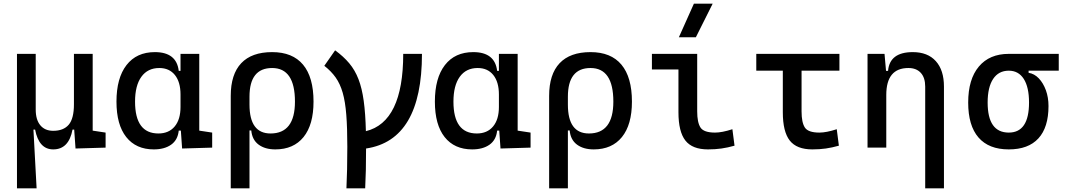

<svg xmlns="http://www.w3.org/2000/svg" viewBox="-20 -815 5899 1060"><path d="M273.9 9.8Q194.8 9.8 173.8 -99.6H164.6L182.1 224.6H73.7V-517.6H177.2V-210Q177.2 -153.8 202.6 -123.3Q228 -92.8 273.9 -92.8Q330.6 -92.8 359.4 -126.5Q388.2 -160.2 388.2 -239.3V-517.6H491.7V-93.8L563 -83V0L397 4.9L389.6 -99.6H380.4Q359.9 9.8 273.9 9.8Z M829.1 9.8Q731 9.8 677 -58.3Q623 -126.5 623 -253.9Q623 -384.3 678.5 -455.8Q733.9 -527.3 835 -527.3Q954.6 -527.3 966.8 -423.8H976.6V-517.6H1080.1V-93.8L1151.4 -83V0L985.4 4.9L978.5 -93.8H966.8Q961.4 -42 924.6 -16.1Q887.7 9.8 829.1 9.8ZM976.6 -224.6V-293Q976.6 -362.3 945.6 -400.9Q914.6 -439.5 859.4 -439.5Q795.4 -439.5 760.5 -391.1Q725.6 -342.8 725.6 -253.9Q725.6 -78.1 854.5 -78.1Q912.1 -78.1 944.3 -116.7Q976.6 -155.3 976.6 -224.6Z M1500 9.8Q1443.4 9.8 1407.7 -16.6Q1372.1 -43 1367.2 -94.7H1357.4V224.6H1253.9V-285.6Q1253.9 -404.8 1311.8 -466.1Q1369.6 -527.3 1482.4 -527.3Q1595.2 -527.3 1653.1 -458Q1710.9 -388.7 1710.9 -253.9Q1710.9 -126.5 1655.8 -58.3Q1600.6 9.8 1500 9.8ZM1357.4 -237.3Q1357.4 -78.1 1473.6 -78.1Q1608.4 -78.1 1608.4 -253.9Q1608.4 -439.5 1482.4 -439.5Q1357.4 -439.5 1357.4 -281.2Z M1892.6 224.6Q1895 176.8 1896.2 119.4Q1897.5 62 1897.5 -4.9Q1897.5 -108.9 1891.8 -181.2Q1886.2 -253.4 1872.1 -302.7Q1857.9 -352.1 1833.3 -387Q1808.6 -421.9 1770.5 -451.7L1830.1 -537.1Q1876.5 -503.4 1908.2 -465.6Q1939.9 -427.7 1959.2 -377.7Q1978.5 -327.6 1988 -258.1Q1997.6 -188.5 2000 -90.8Q2206.1 -141.1 2206.1 -517.6H2309.6Q2309.6 -41 2001 4.9Q2001 68.8 1999.8 123.5Q1998.5 178.2 1996.1 224.6Z M2586.9 9.8Q2488.8 9.8 2434.8 -58.3Q2380.9 -126.5 2380.9 -253.9Q2380.9 -384.3 2436.3 -455.8Q2491.7 -527.3 2592.8 -527.3Q2712.4 -527.3 2724.6 -423.8H2734.4V-517.6H2837.9V-93.8L2909.2 -83V0L2743.2 4.9L2736.3 -93.8H2724.6Q2719.2 -42 2682.4 -16.1Q2645.5 9.8 2586.9 9.8ZM2734.4 -224.6V-293Q2734.4 -362.3 2703.4 -400.9Q2672.4 -439.5 2617.2 -439.5Q2553.2 -439.5 2518.3 -391.1Q2483.4 -342.8 2483.4 -253.9Q2483.4 -78.1 2612.3 -78.1Q2669.9 -78.1 2702.1 -116.7Q2734.4 -155.3 2734.4 -224.6Z M3257.8 9.8Q3201.2 9.8 3165.5 -16.6Q3129.9 -43 3125 -94.7H3115.2V224.6H3011.7V-285.6Q3011.7 -404.8 3069.6 -466.1Q3127.4 -527.3 3240.2 -527.3Q3353 -527.3 3410.9 -458Q3468.8 -388.7 3468.8 -253.9Q3468.8 -126.5 3413.6 -58.3Q3358.4 9.8 3257.8 9.8ZM3115.2 -237.3Q3115.2 -78.1 3231.4 -78.1Q3366.2 -78.1 3366.2 -253.9Q3366.2 -439.5 3240.2 -439.5Q3115.2 -439.5 3115.2 -281.2Z M3888.7 9.8Q3802.2 9.8 3763.9 -39.1Q3725.6 -87.9 3725.6 -195.3V-431.6H3579.1V-517.6H3829.1V-200.2Q3829.1 -138.7 3847.4 -110.8Q3865.7 -83 3927.7 -83Q3965.8 -83 4023.4 -101.6L4035.2 -10.7Q3997.6 0 3962.9 4.9Q3928.2 9.8 3888.7 9.8ZM3728 -609.4 3811 -794.9H3914.6L3821.8 -609.4Z M4464.8 9.8Q4378.4 9.8 4340.1 -39.1Q4301.8 -87.9 4301.8 -195.3V-424.8H4155.3V-517.6H4614.3V-424.8H4405.3V-200.2Q4405.3 -138.7 4423.6 -110.8Q4441.9 -83 4503.9 -83Q4542 -83 4599.6 -101.6L4611.3 -10.7Q4573.7 0 4539.1 4.9Q4504.4 9.8 4464.8 9.8Z M5087.9 224.6V-336.9Q5087.9 -386.2 5063.5 -412.8Q5039.1 -439.5 4995.1 -439.5Q4873 -439.5 4873 -291V0H4769.5V-517.6H4863.3L4871.6 -423.8H4882.8Q4891.6 -527.3 5019.5 -527.3Q5101.6 -527.3 5146.5 -477.5Q5191.4 -427.7 5191.4 -336.9V224.6Z M5549.3 9.8Q5439 9.8 5382.1 -55.9Q5325.2 -121.6 5325.2 -249Q5325.2 -377.4 5384 -447.5Q5442.9 -517.6 5549.3 -517.6H5825.2V-424.8H5658.7V-413.1Q5690.4 -408.2 5715.1 -382.3Q5739.7 -356.4 5754.2 -316.7Q5768.6 -276.9 5768.6 -229.5Q5768.6 -111.8 5712.9 -51Q5657.2 9.8 5549.3 9.8ZM5549.3 -83Q5661.1 -83 5661.1 -249Q5661.1 -333.5 5632.1 -379.2Q5603 -424.8 5549.3 -424.8Q5493.2 -424.8 5462.9 -379.2Q5432.6 -333.5 5432.6 -249Q5432.6 -83 5549.3 -83Z"/></svg>

Font: CaskaydiaCove NFP
Style: Regular
Weight: 400
Designer: Aaron Bell
Foundry: Saja Typeworks
Version: Version 2111.001; VTT 6.35;Nerd Fonts 3.1.1